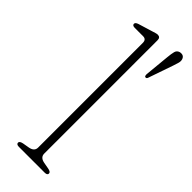

<svg xmlns="http://www.w3.org/2000/svg" viewBox="-247 -762 785 785"><g transform="rotate(45 145.0 -370.0)"><path d="M162.5 -709V-54Q162.5 -32 189.5 -27L217 -22Q234 -19 234 -10Q234 0 219 0H70Q55 0 55 -10Q55 -18.5 72 -22L101 -27Q127.5 -32 127.5 -53.5V-659Q127.5 -679 109 -679H61Q46.5 -679 46.5 -688.5Q46.5 -696.5 60.5 -701L119.5 -719Q128 -721.5 135.2 -723.8Q142.5 -726 147 -726Q162.5 -726 162.5 -709ZM239.5 -687.5Q241.5 -709.5 244.8 -722.2Q248 -735 261 -739Q282.5 -743.5 288.5 -725.5Q291.5 -716.5 288.5 -705.5Q285.5 -694.5 281 -681.5L243.5 -573Q240.5 -565.5 234 -567Q230.5 -568 229.8 -571.5Q229 -575 229 -579Z"/></g></svg>

Font: Fraunces 9pt Soft Thin
Style: Regular
Weight: 100
Version: Version 1.000;[b76b70a41]